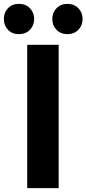

<svg xmlns="http://www.w3.org/2000/svg" viewBox="-52 -975 448 995"><path d="M89 0V-743H252V0ZM46 -798Q11 -798 -10.5 -820.5Q-32 -843 -32 -877Q-32 -910 -10.5 -932.5Q11 -955 46 -955Q81 -955 103 -932.5Q125 -910 125 -877Q125 -843 103 -820.5Q81 -798 46 -798ZM297 -798Q263 -798 241 -820.5Q219 -843 219 -877Q219 -910 241 -932.5Q263 -955 297 -955Q332 -955 354 -932.5Q376 -910 376 -877Q376 -843 354 -820.5Q332 -798 297 -798Z"/></svg>

Font: Noto Sans KR Thin ExtraBold
Style: Regular
Weight: 800
Version: Version 2.004-H2;hotconv 1.0.118;makeotfexe 2.5.65603